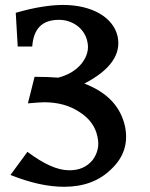

<svg xmlns="http://www.w3.org/2000/svg" viewBox="-20 -586 594 762"><path d="M88.9 16.6Q137.7 53.2 178.7 71.5Q219.7 89.8 254.9 89.8Q284.7 89.8 307.1 80.1Q329.6 70.3 346.7 50.3Q361.8 30.8 367.4 7.3Q373 -16.1 366.7 -43.9Q360.8 -73.2 343 -97.9Q325.2 -122.6 295.9 -141.1Q237.8 -180.2 154.8 -180.2Q146.5 -180.2 130.4 -179Q114.3 -177.7 90.8 -175.8L117.2 -281.2Q143.6 -281.2 167.2 -280.3Q190.9 -279.3 211.4 -277.8Q272 -293.9 305.2 -335.4Q336.9 -377.4 326.7 -420.9Q322.8 -439.9 312.3 -456.1Q301.8 -472.2 286.9 -483.4Q272 -494.6 253.4 -501Q234.9 -507.3 214.4 -507.3Q164.1 -507.3 137.9 -481Q111.8 -454.6 107.9 -401.4H50.3L42.5 -535.2Q98.1 -551.3 145 -558.8Q191.9 -566.4 230 -566.4Q272.9 -566.4 309.8 -557.6Q346.7 -548.8 375 -532.5Q403.3 -516.1 421.9 -492.9Q440.4 -469.7 446.8 -441.4Q458 -388.2 425 -341.3Q392.1 -294.4 314.9 -254.4Q383.3 -228 423.1 -185.8Q462.9 -143.6 476.1 -84.5Q496.6 14.2 421.9 85Q351.1 155.3 234.4 155.3Q186 155.3 133.3 143.6Q80.6 131.8 21.5 108.4Z"/></svg>

Font: IranNastaliq
Style: Regular
Weight: 400
Designer: Hossein Zahedi
Version: Version 1.5